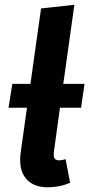

<svg xmlns="http://www.w3.org/2000/svg" viewBox="-20 -777 378 813"><path d="M233.9 -320.8 208 -132.8Q206.1 -113.8 211.2 -106Q216.3 -98.1 230 -98.1Q243.2 -98.1 257.8 -103L276.9 -2.9Q231.9 16.1 183.1 16.1Q119.1 16.1 88.4 -22.7Q57.6 -61.5 67.9 -133.8L94.2 -320.8H16.1L32.2 -421.9H108.9L153.8 -741.2L294.9 -756.8L248 -421.9H337.9L323.2 -320.8Z"/></svg>

Font: FiraGO SemiBold
Style: Italic
Weight: 600
Italic angle: -8°
Designer: bBox Type GmbH
Foundry: bBox Type GmbH
Version: Version 1.001;PS 001.001;hotconv 1.0.88;makeotf.lib2.5.64775